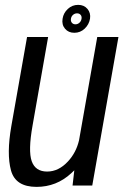

<svg xmlns="http://www.w3.org/2000/svg" viewBox="-20 -744 495 770"><path d="M271 0 278 -61Q272 -55 266 -49.5Q206.5 5.5 126.5 5.5Q42 5.5 24 -60.8Q6 -127 25.5 -238.5L88.5 -595.5H173L110.5 -240Q92.5 -139 107.2 -97.5Q122 -56 169 -56Q215 -56 252.5 -96.5Q285.5 -132 297 -181.5L370 -595.5H455L350 0ZM278 -612.5Q254.5 -612.5 240.8 -628.8Q227 -645 231 -669Q234.5 -692 252 -708.2Q269.5 -724.5 293.5 -724.5Q317 -724.5 330.8 -708.2Q344.5 -692 341 -669Q337 -645.5 319.5 -629Q302 -612.5 278 -612.5ZM282.5 -646.5Q291.5 -646.5 298.5 -652.8Q305.5 -659 307 -669Q308.5 -678.5 303.2 -684.5Q298 -690.5 289 -690.5Q280 -690.5 273 -684.5Q266 -678.5 264.5 -669Q263 -659 268.2 -652.8Q273.5 -646.5 282.5 -646.5Z"/></svg>

Font: Anybody
Style: Italic
Weight: 400
Italic angle: -10°
Designer: Tyler Finck
Foundry: Etcetera Type Company
Version: Version 1.010; ttfautohint (v1.8.3) -l 8 -r 50 -G 200 -x 14 